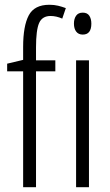

<svg xmlns="http://www.w3.org/2000/svg" viewBox="-20 -785 461 805"><path d="M212 -486H131V0H77V-486H10V-518L77 -534V-588Q77 -676 100.5 -720.5Q124 -765 187 -765Q207 -765 223.5 -761Q240 -757 256 -751L241 -707Q216 -718 192 -718Q157 -718 144 -688.5Q131 -659 131 -586V-532H212ZM327 -732Q346 -732 354.5 -719Q363 -706 363 -686Q363 -640 327 -640Q309 -640 299.5 -652.5Q290 -665 290 -686Q290 -706 299 -719Q308 -732 327 -732ZM353 -532V0H299V-532Z"/></svg>

Font: Noto Sans ExtraCondensed Light
Style: Regular
Weight: 300
Width: 2
Designer: Monotype Design Team
Foundry: Monotype Imaging Inc.
Version: Version 2.013; ttfautohint (v1.8.4.7-5d5b)